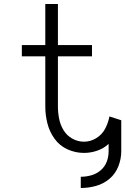

<svg xmlns="http://www.w3.org/2000/svg" viewBox="-20 -755 625 958"><path d="M383 183V127Q410 127 436 119.5Q462 112 482.5 94.5Q503 77 512.5 52Q522 27 522 0H585Q585 38 570.5 75Q556 112 526.5 137Q497 162 459.5 172.5Q422 183 383 183ZM399 8Q356 8 316.5 -10Q277 -28 252 -63Q227 -98 216.5 -139.5Q206 -181 206 -224V-474H89V-530H206V-735H269V-530H439V-474H269V-224Q269 -193 275 -162.5Q281 -132 297 -105.5Q313 -79 340.5 -63.5Q368 -48 399 -48Q431 -48 460 -65.5Q489 -83 504.5 -112.5Q520 -142 526 -174L585 -155V0H522V-37Q497 -14 464.5 -3Q432 8 399 8Z"/></svg>

Font: Jozsika Light
Style: Regular
Weight: 300
Monospace: yes
Designer: Belleve Invis
Foundry: Belleve Invis
Version: 2.1.0